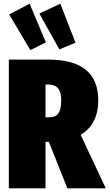

<svg xmlns="http://www.w3.org/2000/svg" viewBox="-20 -1018 592 1038"><path d="M228 -789.1 144 -747.1 29.8 -939.9 140.1 -998ZM388.2 -787.1 300.8 -751 192.9 -944.8 306.2 -998ZM344.2 0 244.1 -251H226.1V0H27.8V-695.8H241.2Q511.2 -695.8 511.2 -476.1Q511.2 -346.2 416 -289.1L551.8 0ZM226.1 -561V-383.8H244.1Q281.2 -383.8 296.1 -405.5Q311 -427.2 311 -476.1Q311 -520 293.9 -540.5Q276.9 -561 241.2 -561Z"/></svg>

Font: Fira Sans Compressed Heavy
Style: Regular
Weight: 900
Width: 1
Designer: Carrois Corporate & Edenspiekermann AG
Foundry: Carrois Corporate GbR & Edenspiekermann AG
Version: Version 4.203;PS 004.203;hotconv 1.0.88;makeotf.lib2.5.64775